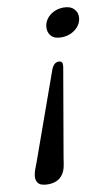

<svg xmlns="http://www.w3.org/2000/svg" viewBox="-87 -632 495 850"><g transform="rotate(-10 161.0 -207.5)"><path d="M58.5 172Q25 172 13.8 156.5Q2.5 141 8.5 116Q10 108 14.5 95Q19 82 24.5 69L167 -330Q173.5 -343 181 -349Q188.5 -355 198.5 -355Q209 -355 212.8 -349.2Q216.5 -343.5 215 -330L146 70Q144.5 81 142.8 92Q141 103 139 111Q132 139.5 112 155.8Q92 172 58.5 172ZM262 -587Q292 -587 308 -570.2Q324 -553.5 321.5 -529Q319.5 -510 307.2 -494Q295 -478 274.8 -468.2Q254.5 -458.5 229 -458.5Q198 -458.5 183.5 -475.5Q169 -492.5 172 -517.5Q174 -536 185.8 -551.8Q197.5 -567.5 217.2 -577.2Q237 -587 262 -587Z"/></g></svg>

Font: Fraunces
Style: Italic
Weight: 400
Italic angle: -16°
Version: Version 1.000;[b76b70a41]